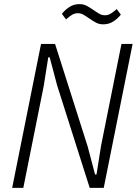

<svg xmlns="http://www.w3.org/2000/svg" viewBox="-20 -911 664 931"><path d="M257 -497 221 -633H214L192 -494L93 0H39L179 -698H247L405 -201L441 -65H448L470 -204L569 -698H623L483 0H415ZM481 -793Q461 -793 446 -801Q431 -809 415 -820Q395 -834 383 -840.5Q371 -847 357 -847Q342 -847 329 -839Q316 -831 300 -817L280 -844Q297 -865 318 -878Q339 -891 365 -891Q385 -891 400 -883Q415 -875 431 -864Q451 -850 463 -843.5Q475 -837 489 -837Q504 -837 517 -845Q530 -853 546 -867L566 -840Q549 -819 528 -806Q507 -793 481 -793Z"/></svg>

Font: IBM Plex Sans Cond Light
Style: Italic
Weight: 300
Width: 3
Italic angle: -11°
Designer: Mike Abbink, Paul van der Laan, Pieter van Rosmalen
Foundry: Bold Monday
Version: Version 1.3